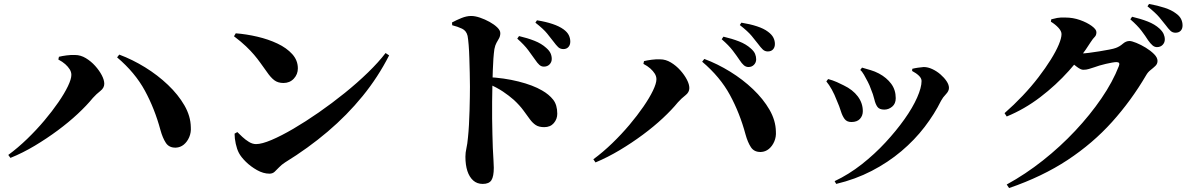

<svg xmlns="http://www.w3.org/2000/svg" viewBox="-20 -878 6020 974"><path d="M22 -92Q71 -128 118 -173.5Q165 -219 205 -266.5Q245 -314 276 -359Q307 -404 324.5 -440.5Q342 -477 342 -498Q342 -513 333.5 -526.5Q325 -540 311 -552.5Q297 -565 276 -576L279 -590Q295 -594 318 -597Q341 -600 361 -599Q389 -599 415.5 -583Q442 -567 463 -543.5Q484 -520 496.5 -496Q509 -472 509 -453Q509 -432 489 -416.5Q469 -401 451 -381Q420 -343 374.5 -300.5Q329 -258 273 -216.5Q217 -175 156 -138.5Q95 -102 33 -77ZM872 -129Q838 -128 821.5 -153Q805 -178 794 -218Q765 -326 715 -418Q665 -510 574 -587L585 -601Q652 -576 716 -536.5Q780 -497 832 -447.5Q884 -398 915.5 -343.5Q947 -289 948 -233Q950 -206 940 -182.5Q930 -159 912.5 -144.5Q895 -130 872 -129Z M1347 3Q1316 3 1284 -15Q1252 -33 1227.5 -57Q1203 -81 1192 -102Q1182 -121 1176 -148.5Q1170 -176 1170 -200L1184 -208Q1194 -198 1209.5 -183.5Q1225 -169 1243 -158Q1261 -147 1279 -147Q1308 -147 1357.5 -168Q1407 -189 1468.5 -225Q1530 -261 1597 -307.5Q1664 -354 1728.5 -406Q1793 -458 1847 -510.5Q1901 -563 1936 -609L1954 -597Q1898 -487 1819.5 -390.5Q1741 -294 1642 -210Q1543 -126 1426 -54Q1409 -43 1396.5 -30Q1384 -17 1373.5 -7Q1363 3 1347 3ZM1418 -457Q1390 -457 1371.5 -471Q1353 -485 1334 -513Q1316 -538 1301 -559Q1286 -580 1269 -600Q1252 -620 1228 -643Q1204 -666 1167 -694L1176 -709Q1229 -705 1285 -692Q1341 -679 1387.5 -657Q1434 -635 1462.5 -603.5Q1491 -572 1491 -531Q1491 -501 1470.5 -479Q1450 -457 1418 -457Z M2739 -540Q2726 -540 2716 -549Q2706 -558 2694 -576Q2680 -596 2660 -623Q2640 -650 2604 -682L2613 -695Q2656 -685 2691.5 -671Q2727 -657 2751 -635Q2767 -621 2773 -607.5Q2779 -594 2779 -579Q2779 -563 2768 -551.5Q2757 -540 2739 -540ZM2429 55Q2400 55 2380.5 37.5Q2361 20 2351 -10.5Q2341 -41 2341 -83Q2341 -104 2346 -125.5Q2351 -147 2354 -181Q2357 -209 2359 -245Q2361 -281 2362 -317.5Q2363 -354 2363.5 -386Q2364 -418 2364 -439Q2364 -471 2363 -508.5Q2362 -546 2361 -582.5Q2360 -619 2357.5 -649.5Q2355 -680 2352 -696Q2346 -722 2324 -732.5Q2302 -743 2274 -750L2273 -764Q2295 -776 2321 -786.5Q2347 -797 2370 -797Q2390 -797 2415 -788.5Q2440 -780 2463.5 -767Q2487 -754 2502.5 -739Q2518 -724 2518 -710Q2518 -695 2511.5 -683.5Q2505 -672 2498.5 -660.5Q2492 -649 2488 -629Q2485 -608 2483 -581Q2481 -554 2480 -521.5Q2479 -489 2478 -453Q2477 -407 2476.5 -362.5Q2476 -318 2476.5 -276Q2477 -234 2478 -197Q2479 -160 2480 -128Q2482 -89 2483.5 -63Q2485 -37 2485 -27Q2485 17 2473 36Q2461 55 2429 55ZM2741 -233Q2714 -233 2698 -243.5Q2682 -254 2668 -273Q2654 -292 2635.5 -317.5Q2617 -343 2587 -371Q2562 -393 2531.5 -413.5Q2501 -434 2453 -455V-487Q2537 -483 2610.5 -464.5Q2684 -446 2730 -419Q2765 -399 2786 -372.5Q2807 -346 2807 -301Q2807 -274 2789.5 -253.5Q2772 -233 2741 -233ZM2838 -629Q2822 -629 2811.5 -639Q2801 -649 2787 -668Q2774 -685 2755.5 -708Q2737 -731 2696 -763L2704 -775Q2748 -768 2782.5 -756.5Q2817 -745 2839 -729Q2858 -715 2865.5 -699.5Q2873 -684 2873 -667Q2873 -650 2863.5 -639.5Q2854 -629 2838 -629Z M3777 -538Q3764 -538 3753.5 -547Q3743 -556 3732 -573Q3718 -594 3697.5 -621Q3677 -648 3641 -679L3650 -692Q3693 -682 3729 -668Q3765 -654 3789 -632Q3805 -618 3810.5 -604.5Q3816 -591 3816 -577Q3816 -561 3805 -549.5Q3794 -538 3777 -538ZM2990 -70Q3039 -106 3086 -151.5Q3133 -197 3173 -244.5Q3213 -292 3244 -337Q3275 -382 3292.5 -418.5Q3310 -455 3310 -476Q3310 -491 3301.5 -504.5Q3293 -518 3279 -530.5Q3265 -543 3244 -554L3247 -568Q3263 -572 3286 -575Q3309 -578 3329 -577Q3357 -577 3383.5 -561Q3410 -545 3431 -521.5Q3452 -498 3464.5 -474Q3477 -450 3477 -431Q3477 -410 3457 -394.5Q3437 -379 3419 -359Q3388 -321 3342.5 -278.5Q3297 -236 3241 -194.5Q3185 -153 3124 -116.5Q3063 -80 3001 -54ZM3840 -107Q3806 -106 3789.5 -131Q3773 -156 3762 -196Q3733 -304 3683 -396Q3633 -488 3542 -565L3553 -579Q3620 -554 3684 -514.5Q3748 -475 3800 -425.5Q3852 -376 3883.5 -321.5Q3915 -267 3916 -211Q3918 -184 3908 -160.5Q3898 -137 3880.5 -122.5Q3863 -108 3840 -107ZM3875 -617Q3860 -617 3849.5 -627Q3839 -637 3825 -656Q3812 -673 3793 -696Q3774 -719 3733 -751L3741 -763Q3785 -756 3820 -744.5Q3855 -733 3876 -717Q3895 -703 3903 -687.5Q3911 -672 3911 -655Q3911 -638 3901.5 -627.5Q3892 -617 3875 -617Z M4214 41Q4286 7 4351.5 -44.5Q4417 -96 4472 -155.5Q4527 -215 4568.5 -273.5Q4610 -332 4632.5 -383Q4655 -434 4655 -467Q4655 -481 4641.5 -494Q4628 -507 4607 -518L4608 -529Q4619 -532 4636 -534.5Q4653 -537 4666 -538Q4687 -538 4709.5 -527.5Q4732 -517 4751 -500.5Q4770 -484 4782 -466Q4794 -448 4794 -432Q4794 -416 4778.5 -400Q4763 -384 4754 -367Q4721 -300 4670.5 -234Q4620 -168 4552.5 -111Q4485 -54 4402 -11Q4319 32 4222 55ZM4299 -259Q4276 -259 4264.5 -274.5Q4253 -290 4245.5 -314.5Q4238 -339 4226 -366Q4213 -400 4199.5 -424Q4186 -448 4172 -465L4181 -477Q4204 -471 4225.5 -461.5Q4247 -452 4260 -445Q4306 -423 4331.5 -389Q4357 -355 4357 -314Q4357 -291 4342.5 -275Q4328 -259 4299 -259ZM4466 -322Q4441 -322 4431 -336Q4421 -350 4415.5 -374Q4410 -398 4397 -429Q4392 -444 4382.5 -462.5Q4373 -481 4363 -498.5Q4353 -516 4344 -523L4353 -535Q4377 -528 4397.5 -522Q4418 -516 4439 -505Q4478 -484 4501 -453Q4524 -422 4524 -380Q4524 -352 4506 -337Q4488 -322 4466 -322Z M5849 -639Q5837 -639 5826.5 -648Q5816 -657 5804 -674Q5791 -695 5770.5 -722Q5750 -749 5714 -780L5723 -793Q5766 -783 5802 -769Q5838 -755 5862 -733Q5877 -719 5883 -705.5Q5889 -692 5889 -678Q5889 -662 5878 -650.5Q5867 -639 5849 -639ZM5087 58Q5182 6 5270.5 -64Q5359 -134 5434.5 -214.5Q5510 -295 5567.5 -379Q5625 -463 5656 -543Q5664 -563 5644 -563Q5636 -563 5621.5 -560.5Q5607 -558 5590 -554Q5573 -550 5557.5 -545.5Q5542 -541 5532 -537Q5516 -532 5503.5 -528Q5491 -524 5475 -524Q5463 -524 5443.5 -538.5Q5424 -553 5403 -571L5422 -610Q5438 -608 5448.5 -607.5Q5459 -607 5470 -607Q5481 -607 5505 -610Q5529 -613 5556.5 -617.5Q5584 -622 5607.5 -626.5Q5631 -631 5641 -635Q5660 -642 5676 -656Q5692 -670 5710 -670Q5721 -670 5744.5 -660.5Q5768 -651 5792.5 -636Q5817 -621 5834.5 -603.5Q5852 -586 5852 -569Q5852 -554 5841 -543.5Q5830 -533 5816.5 -522.5Q5803 -512 5794 -496Q5719 -368 5621.5 -259.5Q5524 -151 5396 -66.5Q5268 18 5099 76ZM5076 -304Q5124 -346 5168 -392.5Q5212 -439 5248 -486Q5284 -533 5310.5 -575.5Q5337 -618 5351 -651.5Q5365 -685 5365 -705Q5365 -720 5349.5 -737Q5334 -754 5311 -768L5313 -780Q5327 -784 5343 -787Q5359 -790 5385 -789Q5423 -789 5458.5 -776.5Q5494 -764 5518 -746.5Q5542 -729 5542 -715Q5542 -699 5533.5 -691Q5525 -683 5512 -663Q5467 -591 5402 -518.5Q5337 -446 5257 -385Q5177 -324 5087 -287ZM5943 -712Q5928 -712 5917.5 -722Q5907 -732 5893 -751Q5880 -768 5861 -790.5Q5842 -813 5801 -846L5809 -858Q5853 -850 5888 -838.5Q5923 -827 5944 -811Q5963 -798 5971 -782.5Q5979 -767 5979 -749Q5979 -732 5969.5 -722Q5960 -712 5943 -712Z"/></svg>

Font: Noto Serif HK ExtraLight ExtraBold
Style: Regular
Weight: 800
Version: Version 2.003-H1;hotconv 1.1.1;makeotfexe 2.6.0